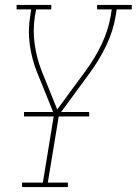

<svg xmlns="http://www.w3.org/2000/svg" viewBox="-20 -550 552 775"><path d="M69 205V187H153L198 -88L188 -114L130 -257Q109 -309 100.5 -367.5Q92 -426 102 -486L106 -512H47V-530H187V-512H126L121 -486Q112 -428 120 -371.5Q128 -315 148 -264L211 -108L327 -266Q364 -316 390.5 -372Q417 -428 427 -486L431 -512H372V-530H512V-512H451L447 -486Q437 -425 409 -366.5Q381 -308 342 -255L218 -86L173 187H254V205ZM77 -80V-98H340V-80Z"/></svg>

Font: Iosevka Curly Slab ThObl
Style: Regular
Weight: 100
Italic angle: -9°
Monospace: yes
Designer: Belleve Invis
Foundry: Belleve Invis
Version: Version 11.0.0; ttfautohint (v1.8.3)